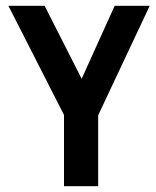

<svg xmlns="http://www.w3.org/2000/svg" viewBox="-20 -643 540 663"><path d="M201 -246V0H319V-245L497 -623H376L262 -371L134 -623H9Z"/></svg>

Font: Inconsolata
Style: Bold
Weight: 700
Monospace: yes
Designer: Raph Levien, Kirill Tkachev(cyreal.org)
Foundry: Raph Levien, Kirill Tkachev(cyreal.org)
Version: Version 1.014